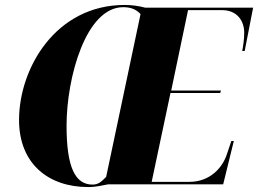

<svg xmlns="http://www.w3.org/2000/svg" viewBox="-20 -745 1043 776"><path d="M336 11C372 11 392 4 417 0H882L925 -175H915L896 -119C880 -71 832 -10 745 -10H593L669 -369H870L873 -379H672L740 -704H878C937 -704 967 -662 967 -613C967 -586 963 -560 959 -539H969L1003 -714H567C541 -721 512 -725 484 -725C205 -725 57 -469 57 -260C57 -83 176 11 336 11ZM354 1C285 1 249 -66 249 -237C249 -431 327 -716 478 -716C507 -716 530 -708 548 -688L409 -30C390 -11 378 1 354 1Z"/></svg>

Font: Noto Serif Display SemiCondensed Black
Style: Italic
Weight: 900
Width: 4
Italic angle: -12°
Designer: Monotype Design Team
Foundry: Monotype Imaging Inc.
Version: Version 2.009